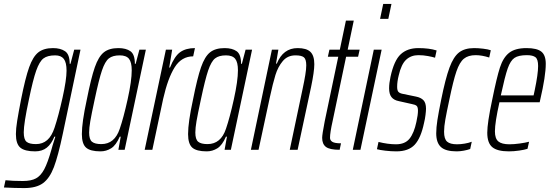

<svg xmlns="http://www.w3.org/2000/svg" viewBox="-68 -763 2807 978"><path d="M-48 192 -40 155Q-4 159 48 159Q91 159 115.5 145.5Q140 132 157.5 99Q175 66 194 -1Q197 -14 214 -67H209Q194 -30 170.5 -11Q147 8 111 8Q58 8 35.5 -11Q13 -30 13 -80Q13 -107 19.5 -147.5Q26 -188 39 -255Q61 -366 80.5 -420.5Q100 -475 127.5 -496.5Q155 -518 202 -518Q240 -518 263.5 -502Q287 -486 287 -438H291L310 -510H342L252 -82Q228 32 206.5 88.5Q185 145 151 170Q117 195 55 195Q9 195 -48 192ZM210 -113Q230 -173 250.5 -265Q271 -357 271 -403Q271 -445 257 -463Q243 -481 213 -481Q174 -481 153.5 -465.5Q133 -450 116.5 -403.5Q100 -357 79 -255Q53 -134 53 -89Q53 -53 67 -41Q81 -29 115 -29Q149 -29 172.5 -49.5Q196 -70 210 -113Z M349 -80Q349 -140 374 -255Q396 -366 415 -420.5Q434 -475 461 -496.5Q488 -518 535 -518Q574 -518 596.5 -502Q619 -486 619 -438H623L642 -510H675L567 0H535L547 -67H542Q523 -23 498 -7.5Q473 8 444 8Q392 8 370.5 -11Q349 -30 349 -80ZM542 -107Q561 -162 582 -256.5Q603 -351 603 -405Q603 -446 589 -463.5Q575 -481 542 -481Q506 -481 486.5 -465.5Q467 -450 451.5 -404.5Q436 -359 414 -255Q398 -181 392 -146Q386 -111 386 -88Q386 -53 400.5 -41Q415 -29 448 -29Q516 -29 542 -107Z M777 -510H809L794 -419H798Q821 -477 850 -497.5Q879 -518 925 -518L916 -476Q857 -476 822 -420.5Q787 -365 763 -259L708 0H669Z M890 -80Q890 -140 915 -255Q937 -366 956 -420.5Q975 -475 1002 -496.5Q1029 -518 1076 -518Q1115 -518 1137.5 -502Q1160 -486 1160 -438H1164L1183 -510H1216L1108 0H1076L1088 -67H1083Q1064 -23 1039 -7.5Q1014 8 985 8Q933 8 911.5 -11Q890 -30 890 -80ZM1083 -107Q1102 -162 1123 -256.5Q1144 -351 1144 -405Q1144 -446 1130 -463.5Q1116 -481 1083 -481Q1047 -481 1027.5 -465.5Q1008 -450 992.5 -404.5Q977 -359 955 -255Q939 -181 933 -146Q927 -111 927 -88Q927 -53 941.5 -41Q956 -29 989 -29Q1057 -29 1083 -107Z M1317 -510H1350L1338 -439H1342Q1374 -518 1448 -518Q1493 -518 1513 -499Q1533 -480 1533 -436Q1533 -399 1517 -322L1448 0H1408L1474 -313Q1482 -350 1487 -380.5Q1492 -411 1492 -430Q1492 -461 1480 -471Q1468 -481 1437 -481Q1397 -481 1372.5 -452Q1348 -423 1335 -381Q1322 -339 1306 -265L1249 0H1210Z M1573 -61Q1573 -78 1586 -145L1655 -474H1602L1610 -510H1663L1694 -658H1734L1703 -510H1764L1756 -474H1695L1626 -145Q1613 -87 1613 -61Q1613 -48 1625 -40.5Q1637 -33 1669 -33L1662 0Q1612 0 1592.5 -14.5Q1573 -29 1573 -61Z M1868 -667 1884 -743H1926L1910 -667ZM1729 0 1836 -510H1876L1768 0Z M1852 -3 1860 -40Q1908 -28 1949 -28Q1995 -28 2018 -56.5Q2041 -85 2053 -142Q2061 -178 2061 -199Q2061 -218 2054 -224Q2047 -230 2030 -233L1963 -248Q1938 -253 1926 -268.5Q1914 -284 1914 -313Q1914 -339 1921 -371Q1939 -455 1973 -486.5Q2007 -518 2063 -518Q2118 -518 2156 -506L2148 -469Q2136 -473 2112 -477.5Q2088 -482 2063 -482Q2026 -482 2001 -459Q1976 -436 1963 -379Q1955 -348 1955 -321Q1955 -302 1961.5 -295Q1968 -288 1983 -285L2051 -271Q2076 -266 2089 -252.5Q2102 -239 2102 -209Q2102 -199 2099.5 -178Q2097 -157 2092 -137Q2076 -60 2044.5 -26Q2013 8 1951 8Q1924 8 1894.5 4.5Q1865 1 1852 -3Z M2154 -84Q2154 -113 2160 -151.5Q2166 -190 2179 -254Q2201 -363 2221.5 -418.5Q2242 -474 2270.5 -496Q2299 -518 2347 -518Q2368 -518 2393 -515Q2418 -512 2432 -507L2424 -470Q2386 -482 2355 -482Q2317 -482 2295 -464Q2273 -446 2257 -399.5Q2241 -353 2221 -256Q2207 -191 2200.5 -154.5Q2194 -118 2194 -92Q2194 -55 2209.5 -41.5Q2225 -28 2260 -28Q2278 -28 2299 -31.5Q2320 -35 2335 -41L2327 -4Q2313 1 2294 4.5Q2275 8 2258 8Q2202 8 2178 -14Q2154 -36 2154 -84Z M2414 -87Q2414 -137 2439 -254Q2462 -368 2478.5 -419Q2495 -470 2525.5 -494Q2556 -518 2614 -518Q2667 -518 2689.5 -500Q2712 -482 2712 -438Q2712 -376 2684 -256L2681 -242H2476Q2453 -139 2453 -94Q2453 -57 2470.5 -42.5Q2488 -28 2527 -28Q2550 -28 2579 -32Q2608 -36 2627 -41L2619 -5Q2604 0 2576.5 4Q2549 8 2524 8Q2465 8 2439.5 -13.5Q2414 -35 2414 -87ZM2650 -277 2656 -305Q2673 -386 2673 -427Q2673 -461 2659.5 -471.5Q2646 -482 2616 -482Q2573 -482 2552.5 -468Q2532 -454 2518 -414Q2504 -374 2483 -277Z"/></svg>

Font: Saira Ultra Condensed ExLight
Style: Italic
Weight: 200
Width: 1
Italic angle: -12°
Designer: Hector Gatti with collaboration of the Omnibus-Type team
Foundry: Omnibus-Type
Version: Version 1.001; ttfautohint (v1.8)